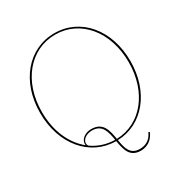

<svg xmlns="http://www.w3.org/2000/svg" viewBox="-203 -906 1111 1179"><g transform="rotate(-30 352.5 -316.5)"><path d="M363 2.5C543 -3.5 672.5 -162.5 672.5 -380C672.5 -601.5 538 -761.5 352.5 -761.5C167 -761.5 32.5 -601.5 32.5 -380C32.5 -158.5 166.5 1.5 351 2.5C362 66.5 374.5 129.5 454 129.5C497 129.5 537.5 107 558 57L549 53.5C530 99.5 493.5 117 454 117C385 117 373 63 363 2.5ZM254 -128.5C327 -128.5 339 -69 349.5 -7.5C290 -8.5 236.5 -26 191 -57.5C184.5 -64 182.5 -71.5 182.5 -78C182.5 -106 214.5 -128.5 254 -128.5ZM176 -69C94.5 -135.5 45 -244 45 -380C45 -595.5 174 -751.5 352.5 -751.5C531 -751.5 660 -595.5 660 -380C660 -167.5 535.5 -12.5 361.5 -7.5C350.5 -72.5 338 -138.5 254 -138.5C210.5 -138.5 175 -111.5 175 -78C175 -75 175.5 -72 176 -69Z"/></g></svg>

Font: ZnikomitSC
Style: Regular
Weight: 100
Designer: gluk
Foundry: gluk
Version: Version 0.55